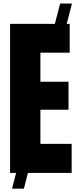

<svg xmlns="http://www.w3.org/2000/svg" viewBox="-20 -997 452 1107"><path d="M38.1 0V-859.4H296.4L326.7 -976.6H395L364.7 -859.4H381.8V-693.4H212.9V-525.9H375V-364.3H212.9V-167.5H393.1V0H141.1L117.7 90.8H49.3L72.8 0Z"/></svg>

Font: webenart
Style: Regular
Weight: 400
Designer: Vernon Adams
Foundry: Vernon Adams
Version: Version 2.116; ttfautohint (v1.8.3)